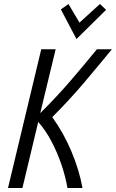

<svg xmlns="http://www.w3.org/2000/svg" viewBox="-20 -939 579 959"><path d="M20 0 186 -693H258L181 -374Q263 -455 333 -536.5Q403 -618 464 -693H539Q470 -609 399 -525Q328 -441 241 -354Q298 -275 337 -182Q376 -89 392 0H317Q307 -58 286.5 -118Q266 -178 237 -233Q208 -288 171 -330L92 0ZM362 -744 284 -892 322 -919 377 -826 479 -919 510 -890Z"/></svg>

Font: Ubuntu Sans Condensed
Style: Italic
Weight: 400
Width: 3
Italic angle: -13.5°
Designer: Dalton Maag Ltd
Foundry: Dalton Maag Ltd
Version: Version 1.006; ttfautohint (v1.8.4.7-5d5b)